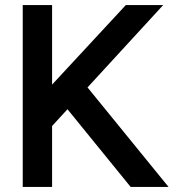

<svg xmlns="http://www.w3.org/2000/svg" viewBox="-20 -740 687 760"><path d="M478.1 -720H626L127.9 -177.8L128.8 -343.2ZM497.2 0 208.4 -355.2 320 -401.9 647.2 0ZM70 0V-720H186.2V0Z"/></svg>

Font: Hauora
Style: Regular
Weight: 400
Designer: Wayne Shih
Foundry: WCYS
Version: Version 1.001